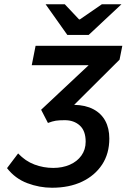

<svg xmlns="http://www.w3.org/2000/svg" viewBox="-20 -869 594 901"><path d="M224 12Q165 12 108 -9.5Q51 -31 13 -80L65 -149Q99 -113 141.5 -97Q184 -81 230 -81Q273 -81 307.5 -96Q342 -111 362 -139Q382 -167 382 -204Q382 -255 354.5 -280Q327 -305 284 -305Q257 -305 241.5 -302.5Q226 -300 205 -292L173 -354L396 -563H129L147 -654H554L541 -589L328 -377Q381 -376 418 -356.5Q455 -337 474 -302Q493 -267 493 -219Q493 -148 459 -96.5Q425 -45 365 -16.5Q305 12 224 12ZM296 -705 194 -849H284L351 -778H355L458 -849H550L396 -705Z"/></svg>

Font: Source Sans 3 ExtraLight SemiBold
Style: Italic
Weight: 600
Italic angle: -11°
Version: Version 3.052;hotconv 1.1.0;makeotfexe 2.6.0